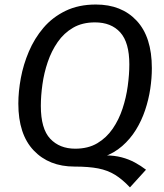

<svg xmlns="http://www.w3.org/2000/svg" viewBox="-20 -721 723 845"><path d="M307.9 12.1Q195.7 12.1 128.2 -59Q60.7 -130 60.7 -265Q60.7 -318.1 71.7 -377.6Q82.7 -437.1 107.2 -494.6Q131.7 -552.1 171.2 -598.6Q210.8 -645.1 268.3 -673.1Q325.9 -701.1 402 -701.1Q515.2 -701.1 581.7 -629.6Q648.3 -558.1 648.3 -421.1Q648.3 -377.1 641.3 -330.1Q634.3 -283.1 618.8 -236.7Q603.3 -190.2 578.3 -149.7Q553.3 -109.2 517.8 -78.2Q482.3 -47.1 434.3 -30.1L412.2 -4Q389.2 3 363.1 7.6Q337 12.1 307.9 12.1ZM622.6 25.9 551.9 103.7Q519 68.7 486.5 48.5Q454 28.4 412 20.2Q370 12.1 307.9 12.1L444 -37.1Q483.3 -37.1 515.4 -28.6Q547.5 -20.1 574 -5.6Q600.5 8.9 622.6 25.9ZM311.1 -66.6Q367.9 -66.6 408.2 -90.6Q448.6 -114.6 476 -154.5Q503.4 -194.5 519.3 -243Q535.3 -291.4 542.2 -342.3Q549.2 -393.3 549.2 -438.1Q549.2 -533.8 509.4 -578.2Q469.6 -622.5 397.9 -622.5Q342 -622.5 301.7 -599Q261.3 -575.5 233.9 -536Q206.5 -496.5 190.1 -448.1Q173.6 -399.6 166.7 -349.2Q159.7 -298.8 159.7 -254.9Q159.7 -154.3 201 -110.4Q242.3 -66.6 311.1 -66.6Z"/></svg>

Font: Fira Sans Variable
Style: Italic
Weight: 397
Italic angle: -8°
Designer: Carrois Corporate & Edenspiekermann AG
Foundry: Carrois Corporate GbR & Edenspiekermann AG
Version: Version 4.202